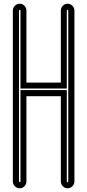

<svg xmlns="http://www.w3.org/2000/svg" viewBox="-20 -816 469 1032"><path d="M307 159V-299H122V159Q122 174 111.5 185Q101 196 86 196Q71 196 60 185Q49 174 49 159V-759Q49 -774 60 -785Q71 -796 86 -796Q101 -796 111.5 -785Q122 -774 122 -759V-372H307V-759Q307 -774 317.5 -785Q328 -796 343 -796Q358 -796 369 -785Q380 -774 380 -759V159Q380 174 369 185Q358 196 343 196Q328 196 317.5 185Q307 174 307 159ZM90 -332H339V159Q339 163 343 163Q347 163 347 159V-759Q347 -763 343 -763Q339 -763 339 -759V-340H90V-759Q90 -763 86 -763Q82 -763 82 -759V159Q82 163 86 163Q90 163 90 159Z"/></svg>

Font: Soda Fountain
Style: Inline
Weight: 400
Version: Version 1.0